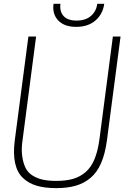

<svg xmlns="http://www.w3.org/2000/svg" viewBox="-20 -970 670 1000"><path d="M377 -830.1Q314.9 -830.1 283.2 -863.5Q251.5 -897 258.8 -950.2H294.9Q289.6 -911.1 310.8 -887Q332 -862.8 378.9 -862.8Q425.8 -862.8 453.6 -887Q481.4 -911.1 486.8 -950.2H522.9Q515.6 -896.5 477.1 -863.3Q438.5 -830.1 377 -830.1ZM272.9 9.8Q214.4 9.8 172.1 -2.4Q129.9 -14.6 99.9 -42.7Q69.8 -70.8 58.8 -120.1Q47.9 -169.4 57.1 -240.2L127.9 -779.8H168L98.1 -245.1Q90.3 -194.8 95.5 -158Q100.6 -121.1 112.8 -96.2Q125 -71.3 148.9 -56.2Q172.9 -41 202.6 -34.4Q232.4 -27.8 272.9 -27.8Q323.2 -27.8 360.1 -38.3Q397 -48.8 425.8 -73.7Q454.6 -98.6 472.2 -140.9Q489.7 -183.1 498 -245.1L567.9 -779.8H607.9L537.1 -240.2Q527.8 -169.9 506.8 -121.1Q485.8 -72.3 451.7 -43.7Q417.5 -15.1 374.3 -2.7Q331.1 9.8 272.9 9.8Z"/></svg>

Font: Cooper Hewitt
Style: Light Italic
Weight: 704
Designer: Village Type and Design LLC
Foundry: Cooper Hewitt Smithsonian Design Museum
Version: 1.000